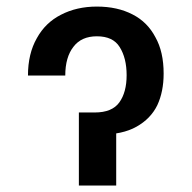

<svg xmlns="http://www.w3.org/2000/svg" viewBox="-20 -573 592 593"><path d="M66.4 -339.8Q66.4 -407.2 93.8 -455.1Q120.1 -502.9 168 -527.3Q216.8 -552.7 279.3 -552.7Q342.8 -552.7 389.6 -528.3Q435.5 -504.9 460 -458Q485.4 -413.1 485.4 -345.7Q485.4 -290 465.8 -248Q445.3 -206.1 401.4 -181.6Q358.4 -157.2 288.1 -157.2Q274.4 -157.2 247.1 -157.2Q247.1 -174.8 247.1 -225.6Q252.9 -225.6 272.5 -225.6Q326.2 -225.6 348.6 -256.8Q371.1 -288.1 371.1 -340.8Q371.1 -393.6 349.6 -427.7Q329.1 -460.9 279.3 -460.9Q231.4 -460.9 207 -428.7Q181.6 -396.5 181.6 -339.8Q143.6 -339.8 66.4 -339.8ZM223.6 -225.6Q252 -225.6 338.9 -225.6Q338.9 -168.9 338.9 0Q309.6 0 223.6 0Q223.6 -56.6 223.6 -225.6Z"/></svg>

Font: DeepSea
Style: Medium
Weight: 500
Designer: Stem
Version: Version 3.019;git-0a5106e0b